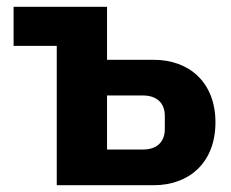

<svg xmlns="http://www.w3.org/2000/svg" viewBox="-20 -545 679 565"><path d="M147 -410V0H433C535 0 614 -65 614 -185C614 -304 535 -369 433 -369H295V-525H20V-410ZM401 -105H295V-264H401C440 -264 465 -243 465 -204V-165C465 -126 440 -105 401 -105Z"/></svg>

Font: Braiins Sans
Style: Bold
Weight: 700
Designer: Mike Abbink, Paul van der Laan, Pieter van Rosmalen, Jiri Chlebus, Lubos Buracinsky
Foundry: Bold Monday, Sudetype
Version: Version 1.000;hotconv 1.0.109;makeotfexe 2.5.65596